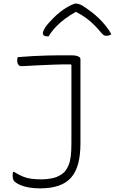

<svg xmlns="http://www.w3.org/2000/svg" viewBox="-20 -842 640 1062"><path d="M375 -536Q389 -536 400 -534Q411 -532 418 -527Q425 -522 425 -513Q425 -462 425 -415.5Q425 -369 425 -325.5Q425 -282 425 -238Q425 -194 425 -147.5Q425 -101 425 -50Q425 16 412.5 63Q400 110 373 140.5Q346 171 303 185.5Q260 200 200 200Q168 200 140 195Q112 190 91.5 181Q71 172 60 162Q55 157 52.5 148.5Q50 140 50 130Q50 125 50.5 119Q51 113 52 109H58Q84 125 105.5 134Q127 143 151.5 146.5Q176 150 210 150Q242 150 275 142.5Q308 135 336 110Q351 92 359.5 71.5Q368 51 371.5 22Q375 -7 375 -50Q375 -110 375 -163Q375 -216 375 -267Q375 -318 375 -371Q375 -424 375 -484L369 -486Q312 -486 266 -484Q220 -482 186.5 -480.5Q153 -479 131 -477.5Q109 -476 98 -476Q87 -476 81 -485Q75 -494 75 -508Q75 -513 76 -517.5Q77 -522 78 -526Q125 -530 165.5 -532Q206 -534 242 -535Q278 -536 311 -536Q344 -536 375 -536ZM393 -822Q395 -822 397.5 -822Q400 -822 402 -822Q409 -822 420 -818.5Q431 -815 457 -797Q472 -787 490.5 -772.5Q509 -758 528 -739.5Q547 -721 564.5 -699.5Q582 -678 596 -653Q589 -648 582.5 -646Q576 -644 567 -644Q558 -644 551.5 -649Q545 -654 532 -670Q504 -704 469 -732.5Q434 -761 375 -789L433 -777H368L425 -790Q360 -757 316 -719Q272 -681 249 -641H243Q233 -641 227.5 -643Q222 -645 219.5 -649.5Q217 -654 217 -659Q217 -665 223.5 -678.5Q230 -692 246 -711Q261 -728 277.5 -744.5Q294 -761 312.5 -775.5Q331 -790 351 -802Q371 -814 393 -822Z"/></svg>

Font: Recursive Monospace Casual Light
Style: Regular
Weight: 300
Version: Version 1.047